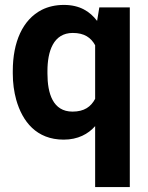

<svg xmlns="http://www.w3.org/2000/svg" viewBox="-20 -558 604 781"><path d="M367 -45V203H508V-528H384L375 -473C346 -511 305 -538 240 -538C206 -538 176 -531 150 -518C72 -478 32 -387 32 -269V-259C32 -220 37 -185 46 -152C71 -64 128 10 239 10C297 10 339 -13 367 -45ZM276 -424C323 -424 350 -405 367 -374V-156C350 -124 323 -104 275 -104C195 -104 173 -178 173 -259V-269C173 -349 197 -424 276 -424Z"/></svg>

Font: Asimov
Style: Regular
Weight: 500
Designer: Google
Version: Version 2.000980; 2014